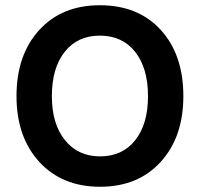

<svg xmlns="http://www.w3.org/2000/svg" viewBox="-20 -706 763 733"><path d="M680 -339Q680 -183 593.5 -88Q507 7 362 7Q217 7 130 -88Q43 -183 43 -339Q43 -496 129.5 -591Q216 -686 361 -686Q508 -686 594 -591.5Q680 -497 680 -339ZM178 -339Q178 -233 228 -171Q278 -109 362 -109Q447 -109 496 -170.5Q545 -232 545 -339Q545 -446 496 -508Q447 -570 361 -570Q276 -570 227 -508Q178 -446 178 -339Z"/></svg>

Font: Hind Madurai SemiBold
Style: Regular
Weight: 600
Designer: Jyotish Sonowal
Foundry: Indian Type Foundry
Version: Version 1.001;PS 1.0;hotconv 1.0.86;makeotf.lib2.5.63406; tt